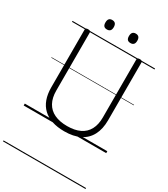

<svg xmlns="http://www.w3.org/2000/svg" viewBox="-331 -1218 1526 1739"><g transform="rotate(30 431.5 -348.5)"><path d="M434 19Q361 19 305 0.5Q249 -18 211 -54Q173 -90 153.5 -143.5Q134 -197 134 -267V-871Q134 -881 140 -885.5Q146 -890 161 -890Q175 -890 181.5 -885.5Q188 -881 188 -871V-264Q188 -190 216 -138.5Q244 -87 299 -61Q354 -35 433 -35Q512 -35 566 -61Q620 -87 647.5 -138.5Q675 -190 675 -264V-871Q675 -881 681.5 -885.5Q688 -890 702 -890Q729 -890 729 -871V-266Q729 -174 695 -110Q661 -46 595.5 -13.5Q530 19 434 19ZM308 -973Q286 -973 275.5 -985Q265 -997 265 -1021Q265 -1047 275.5 -1059.5Q286 -1072 308 -1072Q330 -1072 341 -1059.5Q352 -1047 352 -1022Q352 -997 341 -985Q330 -973 308 -973ZM555 -973Q532 -973 521.5 -985Q511 -997 511 -1021Q511 -1047 522 -1059.5Q533 -1072 554 -1072Q576 -1072 587 -1059.5Q598 -1047 598 -1022Q598 -997 587 -985Q576 -973 555 -973ZM0 365H863V375H0ZM0 -20H863V0H0ZM0 -505H863V-500H0ZM0 -885H863V-875H0Z"/></g></svg>

Font: Playwrite IT Moderna Guides
Style: Regular
Weight: 400
Designer: Veronika Burian, José Scaglione
Foundry: TypeTogether
Version: Version 1.003